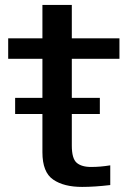

<svg xmlns="http://www.w3.org/2000/svg" viewBox="-20 -747 539 774"><path d="M41 -287.5H151V-133C151 -79.5 165.5 -42.5 194.5 -23C223.5 -3 262.5 6.5 311 6.5C344.5 6.5 382.5 4 424.5 -1V-80.5C397 -76 372 -74 349.5 -74C322.5 -73.5 302.5 -79.5 289.5 -90.5C276 -102 269.5 -125 269.5 -160.5V-287.5H382.5V-352.5H269.5V-510H461.5V-592.5H269.5V-727H151V-592.5H13V-510H151V-352.5H41Z"/></svg>

Font: Anybody Medium
Style: Regular
Weight: 500
Designer: Tyler Finck
Foundry: Etcetera Type Company
Version: Version 1.110